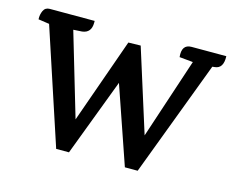

<svg xmlns="http://www.w3.org/2000/svg" viewBox="-76 -602 865 710"><g transform="rotate(15 356.0 -247.0)"><path d="M576 -494H709Q711 -447 678 -444L669 -443L502 0H453L351 -296L239 0H190L45 -440H44L3 -446Q2 -464 9 -479Q16 -494 33 -494H205Q205 -494 205 -487Q205 -448 170 -444L137 -442L231 -124L346 -449L393 -450L493 -133L595 -441L543 -446Q538 -494 576 -494Z"/></g></svg>

Font: Karma Medium
Style: Regular
Weight: 500
Designer: Joana Correia
Foundry: Indian Type Foundry
Version: Version 1.202;PS 1.0;hotconv 1.0.78;makeotf.lib2.5.61930; tt